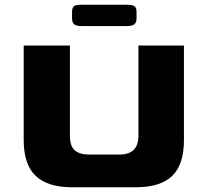

<svg xmlns="http://www.w3.org/2000/svg" viewBox="-20 -780 876 810"><path d="M80 -189V-588H275V-207Q275 -163 296 -145.5Q317 -128 355 -128H484Q564 -128 564 -207V-588H756V-189Q756 -85 706 -37.5Q656 10 554 10H283Q181 10 130.5 -38Q80 -86 80 -189ZM284 -703V-729Q284 -748 292.5 -754Q301 -760 324 -760H516Q538 -760 547 -754Q556 -748 556 -729V-703Q556 -684 546 -677Q536 -670 516 -670H324Q303 -670 293.5 -677Q284 -684 284 -703Z"/></svg>

Font: Gold Bold
Style: Regular
Weight: 400
Designer: jaiki
Version: Version 1.000